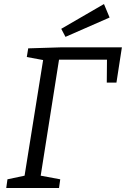

<svg xmlns="http://www.w3.org/2000/svg" viewBox="-20 -933 625 953"><path d="M11 0 17 -43 102 -61 194 -635 113 -650 120 -693 282 -698H585L558 -523H510L511 -637H273L182 -61L279 -43L273 0ZM305 -750 284 -790 496 -913 524 -846Z"/></svg>

Font: Bitter
Style: Italic
Weight: 400
Italic angle: -9°
Designer: Sol Matas, and Bitter project Authors
Foundry: Sol Matas
Version: Version 2.001